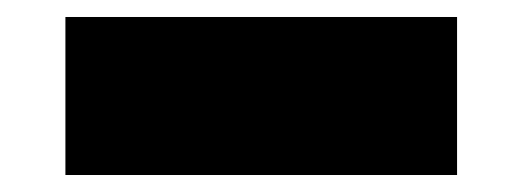

<svg xmlns="http://www.w3.org/2000/svg" viewBox="-20 -398 615 226"><path d="M57 -192V-378H518V-192Z"/></svg>

Font: Encode Sans Exp Black
Style: Regular
Weight: 900
Width: 7
Designer: Multiple Designers
Foundry: Impallari Type
Version: Version 3.002; ttfautohint (v1.8.3) -l 8 -r 50 -G 200 -x 14 